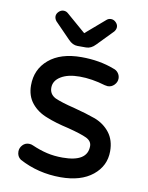

<svg xmlns="http://www.w3.org/2000/svg" viewBox="-80 -749 630 818"><g transform="rotate(10 234.5 -339.5)"><path d="M172.9 -572.3 106.4 -640.6Q98.6 -650.4 98.6 -661.1Q98.6 -671.9 107.9 -681.2Q117.2 -690.4 128.9 -690.4Q139.6 -690.4 147.5 -683.6L231.4 -611.3L315.4 -683.6Q323.2 -690.4 334 -690.4Q345.7 -690.4 355 -681.2Q364.3 -671.9 364.3 -661.1Q364.3 -650.4 356.4 -640.6L290 -572.3Q271.5 -552.7 250 -552.7H212.9Q191.4 -552.7 172.9 -572.3ZM59.6 -33.2Q43 -44.9 43 -66.4Q43 -82 54.2 -94.2Q65.4 -106.4 82 -106.4Q91.8 -106.4 99.6 -102.5Q132.8 -87.9 164.1 -80.6Q195.3 -73.2 232.4 -73.2Q339.8 -73.2 339.8 -141.6Q339.8 -163.1 316.4 -174.8Q292 -186.5 234.4 -201.2Q177.7 -213.9 139.6 -229.5Q97.7 -245.1 72.3 -276.4Q46.9 -307.6 46.9 -353.5Q46.9 -422.9 97.7 -465.8Q148.4 -508.8 238.3 -508.8Q316.4 -508.8 379.9 -484.4Q393.6 -480.5 401.4 -469.7Q409.2 -459 409.2 -446.3Q409.2 -430.7 397.5 -418.5Q385.7 -406.2 369.1 -406.2L356.4 -408.2Q297.9 -425.8 245.1 -425.8Q194.3 -425.8 164.1 -407.2Q133.8 -388.7 133.8 -358.4Q133.8 -330.1 160.2 -316.4Q188.5 -303.7 245.1 -290Q297.9 -276.4 338.9 -261.7Q378.9 -246.1 403.3 -214.4Q427.7 -182.6 427.7 -134.8Q427.7 -71.3 377 -30.3Q326.2 10.7 238.3 10.7Q141.6 10.7 59.6 -33.2Z"/></g></svg>

Font: jf-openhuninn-1.1
Style: Regular
Weight: 400
Designer: [Kosugi Maru]
      Designed by Motoya company      

      [Varela Round]
      Joe Prince(Latin component); Avraham Co
Foundry: justfont CO.,LTD.
Version: 1.1